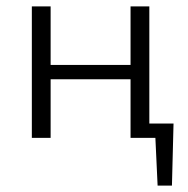

<svg xmlns="http://www.w3.org/2000/svg" viewBox="-20 -433 591 603"><path d="M525 -45 520 150H475L468 0H390V-184H139V0H80V-413H139V-229H390V-413H449V-45Z"/></svg>

Font: EauTest Semilight
Style: Italic
Weight: 300
Italic angle: -12°
Designer: Christian Thalmann (Catharsis Fonts)
Version: Version 0.001;PS 000.001;hotconv 1.0.88;makeotf.lib2.5.64775